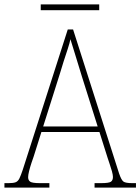

<svg xmlns="http://www.w3.org/2000/svg" viewBox="-23 -847 634 867"><path d="M-3 0V-20H16Q37 -20 47.5 -24Q58 -28 64.5 -41Q71 -54 80 -81L283 -714H307L515 -63Q525 -34 534.5 -27Q544 -20 575 -20H591V0H404V-20H433Q469 -20 478 -26.5Q487 -33 487 -48Q487 -57 482.5 -73.5Q478 -90 472 -107Q466 -124 463 -134L426 -251H164L129 -140Q125 -129 119 -111Q113 -93 108.5 -75Q104 -57 104 -47Q104 -33 113.5 -26.5Q123 -20 158 -20H200V0ZM172 -276H418L347 -501Q333 -547 318.5 -594Q304 -641 295 -670Q292 -654 283 -626.5Q274 -599 264 -568.5Q254 -538 247 -513ZM161 -801V-827H425V-801Z"/></svg>

Font: Noto Serif Tamil SemiCondensed Thin
Style: Italic
Weight: 100
Width: 4
Italic angle: -12°
Designer: Indian Type Foundry, Tom Grace, and the Monotype Design Team
Foundry: Monotype Imaging Inc.
Version: Version 2.003; ttfautohint (v1.8.4.7-5d5b)